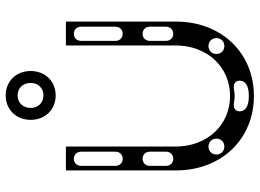

<svg xmlns="http://www.w3.org/2000/svg" viewBox="-139 -763 914 676"><g transform="rotate(-90 318.0 -425.0)"><path d="M318 12C470 12 580 -103 580 -262V-650H496V-264C496 -153 421 -72 318 -72C215 -72 140 -153 140 -264V-650H56V-262C56 -103 166 12 318 12ZM140 -92C124 -92 112 -104 112 -120C112 -136 124 -148 140 -148C156 -148 168 -136 168 -120C168 -104 156 -92 140 -92ZM372 -38C372 -18 354 -6 320 -6H316C282 -6 264 -18 264 -38C264 -54 276 -62 296 -58C312 -55 324 -55 340 -58C360 -62 372 -54 372 -38ZM97 -272C82 -272 72 -283 72 -298V-354C72 -369 82 -380 97 -380C112 -380 122 -369 122 -354V-298C122 -283 112 -272 97 -272ZM494 -92C478 -92 466 -104 466 -120C466 -136 478 -148 494 -148C510 -148 522 -136 522 -120C522 -104 510 -92 494 -92ZM97 -450C82 -450 72 -461 72 -476V-596C72 -611 82 -622 97 -622C112 -622 122 -611 122 -596V-476C122 -461 112 -450 97 -450ZM537 -272C522 -272 512 -283 512 -298V-354C512 -369 522 -380 537 -380C552 -380 562 -369 562 -354V-298C562 -283 552 -272 537 -272ZM537 -450C522 -450 512 -461 512 -476V-596C512 -611 522 -622 537 -622C552 -622 562 -611 562 -596V-476C562 -461 552 -450 537 -450ZM320 -686C370 -686 406 -723 406 -774C406 -825 370 -862 320 -862C270 -862 234 -825 234 -774C234 -723 270 -686 320 -686ZM320 -729C294 -729 276 -748 276 -774C276 -801 294 -820 320 -820C346 -820 364 -801 364 -774C364 -748 346 -729 320 -729Z"/></g></svg>

Font: Apfel Grotezk Brukt
Style: Regular
Weight: 300
Designer: Luigi Gorlero
Foundry: © 2023, Luigi Gorlero & Collletttivo
Version: Version 2.000;Glyphs 3.2 (3217)